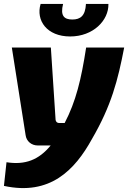

<svg xmlns="http://www.w3.org/2000/svg" viewBox="-27 -738 650 974"><path d="M329 -553C445 -553 525 -634 523 -718H409C406 -658 381 -639 340 -639C298 -639 278 -658 293 -718H179C154 -634 211 -553 329 -553ZM410 -497C385 -335 358 -223 301 -114H272C263 -114 256 -121 255 -130L231 -497H33L103 -52C107 -22 132 0 165 0H230C170 73 101 100 6 85L-7 205C227 256 353 124 439 -32C538 -202 571 -331 603 -497Z"/></svg>

Font: Exo 2 Extra Bold
Style: Italic
Weight: 800
Italic angle: -8°
Designer: Natanael Gama
Version: Version 1.001;PS 001.001;hotconv 1.0.88;makeotf.lib2.5.64775